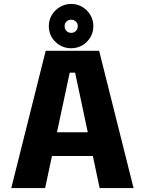

<svg xmlns="http://www.w3.org/2000/svg" viewBox="-20 -959 750 979"><path d="M488 0 453.5 -163.5H245L210 0H37.5L213 -700H485.5L661 0ZM335.5 -588.5 270.5 -284.5H427.5L363 -588.5ZM343.5 -713Q296.5 -713 262.8 -745.5Q229 -778 229 -826.5Q229 -857.5 244.5 -883Q260 -908.5 286.2 -923.8Q312.5 -939 343.5 -939Q374 -939 399.5 -923.8Q425 -908.5 440.5 -883Q456 -857.5 456 -826.5Q456 -794 440.5 -768.2Q425 -742.5 399.5 -727.8Q374 -713 343.5 -713ZM343.5 -791.5Q357 -791.5 366.8 -801Q376.5 -810.5 376.5 -826.5Q376.5 -840 366.8 -849.2Q357 -858.5 343.5 -858.5Q328.5 -858.5 319 -849.2Q309.5 -840 309.5 -826.5Q309.5 -810.5 319 -801Q328.5 -791.5 343.5 -791.5Z"/></svg>

Font: League Mono
Style: Bold
Weight: 700
Width: 6
Designer: Tyler Finck
Foundry: The League of Moveable Type / Tyler Finck
Version: Version 2.300;RELEASE